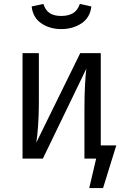

<svg xmlns="http://www.w3.org/2000/svg" viewBox="-20 -812 655 983"><path d="M293.3 -663.1Q234.9 -663.1 191.5 -692.6Q148.2 -722.1 142.1 -779L202.1 -791.8Q212.8 -758.5 235.1 -744.4Q257.4 -730.3 293.3 -730.3Q329.7 -730.3 353.6 -744.4Q377.4 -758.5 388.7 -791.8L447.7 -779Q441.5 -722.1 397.4 -692.6Q353.3 -663.1 293.3 -663.1ZM575.4 -67.7 507.7 150.8H436.9L472.3 0H412.3V-252.8Q412.3 -324.6 415.4 -379.5Q418.5 -434.4 422.1 -460.5L199.5 0H95.4V-540H179V-287.7Q179 -224.6 174.9 -166.9Q170.8 -109.2 165.6 -81.5L390.8 -540H495.9V-67.7Z"/></svg>

Font: FiraCode Nerd Font
Style: Regular
Weight: 400
Designer: Carrois Corporate, Edenspiekermann AG, Nikita Prokopov
Foundry: Carrois Corporate, Edenspiekermann AG, Nikita Prokopov
Version: Version 6.002;Nerd Fonts 2.2.2